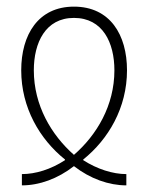

<svg xmlns="http://www.w3.org/2000/svg" viewBox="-20 -559 447 579"><path d="M46 0C99 0 154 -20 203 -58C252 -20 308 0 361 0V-34C320 -34 273 -49 231 -76V-78C307 -139 363 -234 363 -347C363 -454 312 -539 203 -539C95 -539 44 -454 44 -347C44 -234 100 -139 176 -78V-76C133 -48 87 -34 46 -34ZM203 -92C135 -152 82 -241 82 -347C82 -430 117 -505 203 -505C290 -505 325 -430 325 -347C325 -241 272 -152 203 -92Z"/></svg>

Font: Noto Sans Georgian ExtraCondensed ExtraLight
Style: Regular
Weight: 200
Width: 2
Designer: Monotype Design Team, Akaki Razmadze
Foundry: Google LLC
Version: Version 2.005